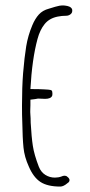

<svg xmlns="http://www.w3.org/2000/svg" viewBox="-20 -674 330 707"><path d="M86 -61Q70 -96 66.5 -130.5Q63 -165 62 -226Q61 -246 61 -286Q61 -352 65 -404Q70 -464 76.5 -503.5Q83 -543 99 -581Q109 -605 123 -620.5Q137 -636 160 -642Q167 -644 183 -649Q199 -654 212 -654Q218 -654 228 -652Q245 -648 246 -637V-634Q246 -626 239 -621Q232 -616 224 -616Q208 -616 193 -613Q162 -607 144.5 -585.5Q127 -564 118 -530Q98 -456 92 -346Q126 -346 140 -345Q146 -345 157 -344Q168 -343 170 -341Q173 -338 173 -330Q173 -323 172 -321Q167 -310 146 -310L120 -311Q115 -310 108.5 -309Q102 -308 92 -307V-286Q92 -280 91.5 -271Q91 -262 92 -250Q93 -240 93 -222Q96 -169 101 -136.5Q106 -104 123 -60Q131 -40 147 -30Q163 -20 182 -20Q195 -20 206 -24Q212 -27 218 -27Q224 -27 228 -23Q236 -17 236 -11Q236 -4 229 0Q214 13 202 13Q155 13 129 -4Q103 -21 86 -61Z"/></svg>

Font: Amatic SC
Style: Regular
Weight: 400
Designer: Multiple Designers
Foundry: Vernon Adams
Version: Version 2.505